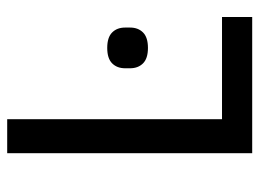

<svg xmlns="http://www.w3.org/2000/svg" viewBox="-116 -622 738 547"><g transform="rotate(-90 253.5 -349.0)"><path d="M90 0V-698H187V-86H478V0ZM390 -297Q360 -297 346 -311Q332 -325 332 -348V-362Q332 -385 346 -399Q360 -413 390 -413Q420 -413 434 -399Q448 -385 448 -362V-348Q448 -325 434 -311Q420 -297 390 -297Z"/></g></svg>

Font: IBM Plex Sans Text
Style: Regular
Weight: 450
Designer: Mike Abbink, Paul van der Laan, Pieter van Rosmalen
Foundry: Bold Monday
Version: Version 3.005